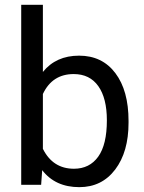

<svg xmlns="http://www.w3.org/2000/svg" viewBox="-20 -770 601 800"><path d="M515.6 -258.3Q515.6 -137.2 460 -63.7Q404.3 9.8 310.5 9.8Q210.4 9.8 155.8 -61L151.4 0H68.4V-750H158.7V-470.2Q213.4 -538.1 309.6 -538.1Q405.8 -538.1 460.7 -465.3Q515.6 -392.6 515.6 -266.1ZM425.3 -268.6Q425.3 -360.8 389.6 -411.1Q354 -461.4 287.1 -461.4Q197.8 -461.4 158.7 -378.4V-149.9Q200.2 -66.9 288.1 -66.9Q353 -66.9 389.2 -117.2Q425.3 -167.5 425.3 -268.6Z"/></svg>

Font: Vazir UI
Style: Regular-UI
Weight: 400
Designer: Saber Rastikerdar
Foundry: Saber Rastikerdar
Version: Version 30.1.0